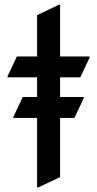

<svg xmlns="http://www.w3.org/2000/svg" viewBox="-20 -777 413 816"><path d="M137.7 19.5V-275.9H37.1V-280.8L76.7 -364.7H137.7V-448.2H12.2V-453.1L51.8 -537.1H137.7V-712.9L230.5 -756.8H235.4V-537.1H360.8V-532.2L321.3 -448.2H235.4V-364.7H335.9V-359.9L296.4 -275.9H235.4V-24.4L142.6 19.5Z"/></svg>

Font: Nova Square
Style: Book
Weight: 400
Version: Version 2.000